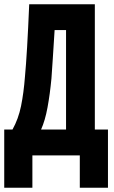

<svg xmlns="http://www.w3.org/2000/svg" viewBox="-20 -734 540 907"><path d="M0 153V-122H39Q67 -172 79.5 -233.5Q92 -295 98 -373Q103 -426 108 -511Q113 -596 118 -714H428V-122H490V153H357V0H133V153ZM223 -363Q216 -289 204.5 -226.5Q193 -164 174 -122H292V-592H238Q233 -516 229.5 -458.5Q226 -401 223 -363Z"/></svg>

Font: Noto Sans Mono ExtraCondensed Black
Style: Regular
Weight: 900
Width: 2
Designer: Monotype Design Team
Foundry: Monotype Imaging Inc.
Version: Version 2.014